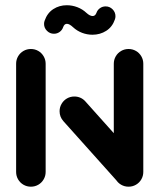

<svg xmlns="http://www.w3.org/2000/svg" viewBox="-20 -703 600 723"><path d="M96.3 0Q81.1 0 68.3 -7.4Q55.6 -14.8 48.1 -27.6Q40.7 -40.4 40.7 -55.6V-463Q40.7 -478.1 48.1 -490.9Q55.6 -503.7 68.3 -511.1Q81.1 -518.5 96.3 -518.5Q111.5 -518.5 124.3 -511.1Q137 -503.7 144.4 -490.9Q151.9 -478.1 151.9 -463V-55.6Q151.9 -40.4 144.4 -27.6Q137 -14.8 124.3 -7.4Q111.5 0 96.3 0ZM204.4 -284.1Q204.4 -299.3 211.9 -312Q219.3 -324.8 232 -332.2Q244.8 -339.6 260 -339.6Q272.2 -339.6 283 -334.8Q293.7 -330 301.5 -321.1L510 -88.1L427 -14.1L218.5 -247Q204.4 -263 204.4 -284.1ZM464.1 0Q448.9 0 436.1 -7.4Q423.3 -14.8 415.9 -27.6Q408.5 -40.4 408.5 -55.6V-463Q408.5 -478.1 415.9 -490.9Q423.3 -503.7 436.1 -511.1Q448.9 -518.5 464.1 -518.5Q479.3 -518.5 492 -511.1Q504.8 -503.7 512.2 -490.9Q519.6 -478.1 519.6 -463V-55.6Q519.6 -40.4 512.2 -27.6Q504.8 -14.8 492 -7.4Q479.3 0 464.1 0ZM377.8 -678.9Q393 -678.9 403.9 -668Q414.8 -657 414.8 -641.9Q414.8 -635.2 412.6 -629.6Q403 -601.5 380 -586.9Q357 -572.2 328.1 -572.2Q308.1 -572.2 289.1 -579.4Q270 -586.7 255.2 -600.4Q241.5 -613.3 231.9 -613.3Q222.2 -613.3 217.8 -600.7Q214.1 -589.6 204.6 -582.8Q195.2 -575.9 183 -575.9Q167.8 -575.9 156.9 -586.9Q145.9 -597.8 145.9 -613Q145.9 -619.6 148.1 -625.2Q158.1 -654.1 180.7 -668.7Q203.3 -683.3 231.5 -683.3Q251.9 -683.3 271.3 -675.9Q290.7 -668.5 305.6 -654.4Q318.5 -642.6 328.9 -642.6Q338.5 -642.6 343 -654.1Q346.7 -665.2 356.1 -672Q365.6 -678.9 377.8 -678.9Z"/></svg>

Font: 26F Galaxy Hebrew Black
Style: Regular
Weight: 900
Designer: C₂₉H₂₅N₃O₅
Version: Version 1.000